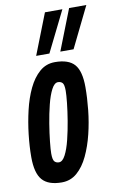

<svg xmlns="http://www.w3.org/2000/svg" viewBox="-90 -840 566 900"><g transform="rotate(-10 193.5 -389.5)"><path d="M130 10Q66 10 37.5 -22.5Q9 -55 9 -131Q9 -182 15.5 -239Q22 -296 35 -351.5Q48 -407 69.5 -452Q91 -497 122 -524Q153 -551 195 -551Q260 -551 288 -519Q316 -487 316 -411Q316 -360 310 -302.5Q304 -245 290.5 -190Q277 -135 255.5 -89.5Q234 -44 203 -17Q172 10 130 10ZM133 -85Q150 -85 164 -112Q178 -139 188.5 -181.5Q199 -224 206.5 -269.5Q214 -315 218 -353Q222 -391 222 -410Q222 -440 214 -448Q206 -456 193 -456Q176 -456 162 -429Q148 -402 137.5 -360Q127 -318 119.5 -272Q112 -226 108 -188Q104 -150 104 -132Q104 -102 112 -93.5Q120 -85 133 -85ZM229 -595 305 -789H387L292 -595ZM114 -595 190 -789H273L177 -595Z"/></g></svg>

Font: Georama Extra Condensed SemiBold
Style: Italic
Weight: 600
Width: 2
Italic angle: -9°
Designer: Jean-Baptiste Levee
Foundry: Production Type
Version: Version 1.000